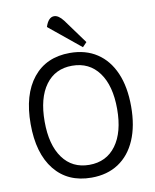

<svg xmlns="http://www.w3.org/2000/svg" viewBox="-99 -990 872 1080"><g transform="rotate(-10 337.0 -449.5)"><path d="M336 16Q201 16 125.5 -78Q50 -172 50 -340Q50 -508 125.5 -602Q201 -696 336 -696Q426 -696 490.5 -653.5Q555 -611 589.5 -531.5Q624 -452 624 -340Q624 -229 589.5 -149Q555 -69 490.5 -26.5Q426 16 336 16ZM336 -57Q434 -57 489 -132Q544 -207 544 -340Q544 -473 489 -548Q434 -623 336 -623Q239 -623 184.5 -548.5Q130 -474 130 -340Q130 -207 184.5 -132Q239 -57 336 -57ZM415 -715 235 -862Q252 -915 285 -915Q310 -915 337 -880L439 -740Z"/></g></svg>

Font: Imprima
Style: Regular
Weight: 400
Designer: Eduardo Tunni
Foundry: Eduardo Tunni
Version: Version 1.002; ttfautohint (v1.8.4.7-5d5b);gftools[0.9.23]